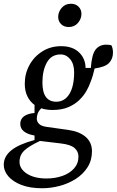

<svg xmlns="http://www.w3.org/2000/svg" viewBox="-52 -766 622 1023"><path d="M228 -180Q195 -180 168 -189Q154 -175 149 -161.5Q144 -148 144 -134Q144 -118 156 -106Q168 -94 196 -90L310 -74Q370 -66 404 -37Q438 -8 438 40Q438 88 414.5 125Q391 162 352 187Q313 212 266 224.5Q219 237 172 237Q108 237 62.5 219.5Q17 202 -7.5 173.5Q-32 145 -32 112Q-32 68 7.5 35.5Q47 3 132 -20V-44Q96 -50 76 -65.5Q56 -81 56 -106Q56 -132 76 -146.5Q96 -161 132 -164V-207Q108 -224 94 -252.5Q80 -281 80 -320Q80 -374 105 -419.5Q130 -465 174 -492.5Q218 -520 274 -520Q334 -520 368.5 -487.5Q403 -455 404 -404H432Q437 -476 457.5 -502Q478 -528 514 -528Q534 -528 542 -524Q545 -518 547.5 -508Q550 -498 550 -486Q550 -453 529.5 -431Q509 -409 452 -401Q448 -383 443 -365.5Q438 -348 430 -328Q423 -307 408.5 -281.5Q394 -256 370.5 -233Q347 -210 312 -195Q277 -180 228 -180ZM248 -224Q292 -224 317.5 -265Q343 -306 343 -381Q343 -425 322 -450.5Q301 -476 271 -476Q222 -476 198 -433.5Q174 -391 174 -326Q174 -224 248 -224ZM52 96Q52 134 91.5 159.5Q131 185 196 185Q241 185 280 171.5Q319 158 342.5 131.5Q366 105 366 68Q366 41 345 22.5Q324 4 270 -2L161 -15Q101 13 76.5 37Q52 61 52 96ZM314 -622Q289 -622 273.5 -637.5Q258 -653 258 -676Q258 -702 276.5 -724Q295 -746 326 -746Q351 -746 366.5 -730.5Q382 -715 382 -692Q382 -666 363.5 -644Q345 -622 314 -622Z"/></svg>

Font: Source Serif 4 Caption
Style: Italic
Weight: 400
Italic angle: -12°
Designer: Frank Grießhammer
Foundry: Adobe Systems Incorporated
Version: Version 4.004;hotconv 1.0.117;makeotfexe 2.5.65602